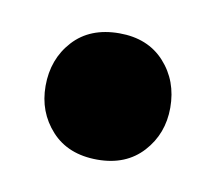

<svg xmlns="http://www.w3.org/2000/svg" viewBox="-35 -179 261 232"><g transform="rotate(10 95.5 -62.5)"><path d="M96 -140Q131 -140 151.5 -117.5Q172 -95 172 -62Q172 -30 151.5 -7.5Q131 15 96 15Q60 15 39.5 -7.5Q19 -30 19 -62Q19 -95 39.5 -117.5Q60 -140 96 -140Z"/></g></svg>

Font: Baloo 2 Latin SemiBold
Style: Regular
Weight: 400
Designer: Sarang Kulkarni and Ek Type
Foundry: Ek Type
Version: Version 1.001